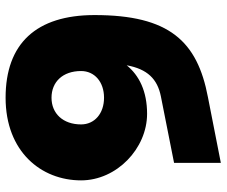

<svg xmlns="http://www.w3.org/2000/svg" viewBox="-80 -700 790 669"><g transform="rotate(90 314.5 -365.0)"><path d="M547 -577V-740L318 -695C123 -658 32 -560 32 -300C32 -97 131 10 320 10C508 10 608 -114 608 -253C608 -377 497 -483 376 -483C297 -483 242 -455 207 -412C220 -484 255 -519 315 -531ZM227 -253C227 -300 265 -333 320 -333C375 -333 413 -300 413 -253C413 -190 375 -150 320 -150C265 -150 227 -189 227 -253Z"/></g></svg>

Font: Raleway Black
Style: Regular
Weight: 900
Designer: Matt McInerney, Pablo Impallari, Rodrigo Fuenzalida
Foundry: Matt McInerney, Pablo Impallari, Rodrigo Fuenzalida
Version: Version 3.000g; ttfautohint (v1.5) -l 8 -r 28 -G 28 -x 14 -D